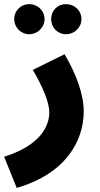

<svg xmlns="http://www.w3.org/2000/svg" viewBox="-54 -680 483 931"><path d="M266 -514C307 -514 341 -547 341 -587C341 -629 307 -660 266 -660C225 -660 194 -629 194 -587C194 -547 225 -514 266 -514ZM88 -514C128 -514 162 -547 162 -587C162 -629 128 -660 88 -660C47 -660 15 -629 15 -587C15 -547 47 -514 88 -514ZM27 231C267 162 352 1 352 -140C352 -224 314 -324 259 -417L105 -341C153 -260 185 -184 185 -135C185 -64 136 27 -34 80Z"/></svg>

Font: Noto Sans Arabic SemCond Blk
Style: Regular
Weight: 900
Width: 4
Designer: Monotype Design Team, Nadine Chahine, Nizar Qandah and Khaled Hosny
Foundry: Monotype Imaging Inc.
Version: Version 2.012